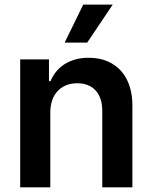

<svg xmlns="http://www.w3.org/2000/svg" viewBox="-20 -799 650 819"><path d="M188.9 -545.5V-452.8H195.3Q204.9 -475.5 220 -494Q235.1 -512.4 255.7 -525.4Q276.3 -538.4 301.8 -545.5Q327.4 -552.6 358 -552.6Q404.5 -552.6 439.6 -537.1Q474.8 -521.7 498.2 -494.3Q521.7 -467 533.4 -429.3Q545.1 -391.7 544.7 -347.3V0H416.2V-327.4Q416.2 -354.8 408.9 -376.4Q401.6 -398.1 388 -413Q374.3 -427.9 354.6 -435.9Q334.9 -443.9 310 -443.9Q282 -443.9 260.5 -434.7Q239 -425.4 224.3 -408.9Q209.5 -392.4 202.1 -369.7Q194.6 -346.9 194.6 -319.6V0H66.1V-545.5ZM335.2 -779.5H460.9L351.9 -617.2H255.7Z"/></svg>

Font: Inter P Semi Bold
Style: Regular
Weight: 600
Designer: Rasmus Andersson
Foundry: rsms
Version: Version 3.018;git-588b23468